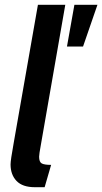

<svg xmlns="http://www.w3.org/2000/svg" viewBox="-20 -770 426 800"><path d="M24 -85Q24 -102 37 -174L138 -750H252L150 -165Q143 -127 143 -117Q143 -95 154 -89Q165 -83 193 -83L166 10H125Q74 10 49 -16Q24 -42 24 -85ZM290 -750H386L326 -576H259Z"/></svg>

Font: Cabin SemiBold
Style: Italic
Weight: 600
Italic angle: -7°
Designer: Pablo Impallari
Foundry: Pablo Impallari. http://www.impallari.com Igino Marini. http://www.ikern.com
Version: Version 2.200